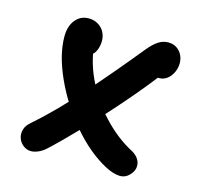

<svg xmlns="http://www.w3.org/2000/svg" viewBox="-88 -654 796 762"><g transform="rotate(15 310.0 -273.0)"><path d="M70.2 -96.9Q156.2 -171.9 252.5 -281.3Q348.7 -390.8 434.1 -496.2Q456.4 -523.5 475.6 -536Q494.8 -548.4 516.2 -548.4Q536.1 -548.4 550.7 -538.9Q565.2 -529.4 573.1 -513.9Q581 -498.3 581 -479.8Q581 -461.2 573 -443.1Q564.9 -424.9 550.3 -413.5Q535.8 -402 516.7 -402Q507.6 -402 498.6 -405.4Q489.6 -408.8 481.9 -414.9Q474.2 -421 469.4 -430.1L541.4 -440.9Q484.3 -364.2 412.4 -281.5Q340.4 -198.8 272.8 -128.5Q205.1 -58.2 158.2 -15.2Q136.4 3.8 111.7 8.6Q86.9 13.4 67.2 -2.5Q53.8 -13.2 48.2 -30Q42.8 -46.8 47.9 -64.8Q53 -82.7 70.2 -96.9ZM405.8 -5.4Q330.3 -45.6 262.2 -125.8Q194.2 -206.1 152.8 -298.1Q111.3 -390.1 111.3 -464.6Q111.3 -506.9 132.1 -532.8Q152.9 -558.8 187.1 -558.8Q207.3 -558.8 224.1 -549.3Q240.9 -539.8 250.4 -523Q259.9 -506.2 259.9 -485.3Q259.9 -462.3 250.3 -442.7Q240.7 -423 218.9 -415.9L232.8 -485.4Q234.8 -407.5 270.2 -330.5Q305.7 -253.6 362.9 -191.9Q420.2 -130.2 485.3 -95.8Q504.8 -85.6 514.4 -70.9Q524 -56.2 523 -39.8Q522.1 -23.5 510.2 -8.9Q491.4 14.3 465.3 13.2Q439.2 12.2 405.8 -5.4Z"/></g></svg>

Font: Monaspace Radon Var
Style: Regular
Weight: 400
Designer: Riley Cran and the Lettermatic Team
Version: Version 1.000 (Monaspace Radon Var)